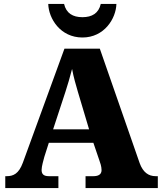

<svg xmlns="http://www.w3.org/2000/svg" viewBox="-20 -963 828 983"><path d="M402 -771C514 -771 574 -868 576 -943H496C485 -895 451 -875 402 -875C353 -875 319 -895 308 -943H227C229 -868 289 -771 402 -771ZM7 0H279V-61H230C202 -61 193 -73 193 -93C193 -112 203 -144 207 -160L230 -232H458L489 -141C492 -133 500 -111 500 -92C500 -67 479 -61 458 -61H418V0H788V-61H777C740 -61 712 -81 695 -128L491 -714H310L97 -130C76 -73 48 -61 14 -61H7ZM252 -301 315 -493C326 -527 338 -567 349 -610C357 -566 369 -527 379 -492L436 -301Z"/></svg>

Font: Noto Serif Lao Black
Style: Regular
Weight: 900
Designer: Monotype Design Team
Foundry: Monotype Imaging Inc.
Version: Version 2.003